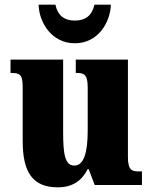

<svg xmlns="http://www.w3.org/2000/svg" viewBox="-20 -791 651 821"><path d="M300 -606C400 -606 452 -696 454 -771H384C373 -723 344 -703 300 -703C257 -703 227 -723 217 -771H145C147 -696 200 -606 300 -606ZM227 10C290 10 330 -18 355 -68H359L385 0H587V-58H576C546 -58 527 -61 527 -119V-536H304V-479H307C338 -479 355 -474 355 -418V-232C355 -140 339 -83 298 -83C258 -83 250 -131 250 -226V-536H25V-479H29C74 -479 77 -464 77 -407V-188C77 -55 119 10 227 10Z"/></svg>

Font: Noto Serif Khmer Condensed Black
Style: Regular
Weight: 900
Width: 3
Designer: Danh Hong and the Monotype Design Team
Foundry: Monotype Imaging Inc.
Version: Version 2.004